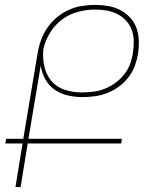

<svg xmlns="http://www.w3.org/2000/svg" viewBox="-20 -763 640 783"><path d="M64 0H43L72 -178H2L5 -197H75L133 -544Q137 -570 146.5 -597Q156 -624 172 -648Q188 -672 210.5 -691Q233 -710 259 -722Q285 -734 312.5 -738.5Q340 -743 367 -743Q395 -743 421 -738.5Q447 -734 469.5 -722.5Q492 -711 509.5 -692.5Q527 -674 536 -650Q545 -626 546 -599Q547 -572 543 -545Q539 -520 530 -495Q521 -470 504 -448Q487 -426 465 -410Q443 -394 418 -384Q393 -374 367 -370.5Q341 -367 316 -367Q285 -367 255.5 -374Q226 -381 202.5 -397.5Q179 -414 165 -439.5Q151 -465 146 -495L96 -197H477L474 -178H93ZM313 -386Q336 -386 360 -389Q384 -392 407 -401Q430 -410 450 -424.5Q470 -439 486 -459Q502 -479 510.5 -502Q519 -525 522 -548Q526 -572 525.5 -596Q525 -620 517 -641.5Q509 -663 493.5 -679.5Q478 -696 458 -706Q438 -716 415 -720Q392 -724 367 -724Q334 -724 299 -715Q264 -706 234 -684Q204 -662 184.5 -630Q165 -598 157 -564Q153 -528 160.5 -493.5Q168 -459 189 -433.5Q210 -408 243.5 -397Q277 -386 313 -386Z"/></svg>

Font: Iosevka Thin Extended Oblique
Style: Regular
Weight: 100
Width: 7
Italic angle: -9°
Monospace: yes
Designer: Belleve Invis
Foundry: Belleve Invis
Version: Version 32.5.0; ttfautohint (v1.8.4)